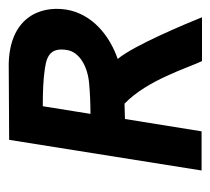

<svg xmlns="http://www.w3.org/2000/svg" viewBox="-42 -452 494 451"><g transform="rotate(-90 205.5 -226.0)"><path d="M31 0H123L152 -180C162 -180 175 -181 188 -181C244 -127 272 -32 288 1H391C376 -36 325 -159 293 -197C348 -216 399 -257 409 -318C419 -384 386 -451 281 -453L103 -452ZM164 -261 182 -373C214 -373 245 -372 271 -368C308 -363 319 -348 314 -316C309 -286 274 -267 234 -264C212 -262 187 -261 164 -261Z"/></g></svg>

Font: Rabbid Highway Sign II Hop
Style: Obl
Weight: 400
Foundry: Cannot Into Space Fonts
Version: Version 0.277